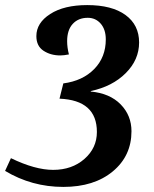

<svg xmlns="http://www.w3.org/2000/svg" viewBox="-33 -728 605 755"><path d="M-13 -56 10 -106Q105 -60 176 -60Q250 -60 299 -103Q348 -146 348 -209Q348 -334 201 -340L216 -400Q292 -410 337.5 -456.5Q383 -503 383 -573Q383 -612 363 -635Q343 -658 312 -658Q275 -658 253 -634Q231 -610 231 -566Q231 -541 238 -514Q218 -510 204 -510Q166 -510 138 -528.5Q110 -547 110 -586Q110 -638 164.5 -673Q219 -708 310 -708Q407 -708 460.5 -669Q514 -630 514 -561Q514 -493 461.5 -440.5Q409 -388 324 -370V-368Q399 -361 441.5 -317.5Q484 -274 484 -212Q484 -115 410.5 -54Q337 7 216 7Q92 7 -13 -56Z"/></svg>

Font: Volkhov
Style: Bold Italic
Weight: 700
Designer: Cyreal (www.cyreal.org)
Foundry: Cyreal (www.cyreal.org)
Version: Version 1.001